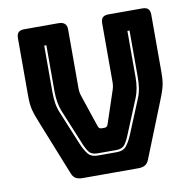

<svg xmlns="http://www.w3.org/2000/svg" viewBox="-80 -801 890 882"><g transform="rotate(-10 365.0 -360.0)"><path d="M495 0H235Q216 0 203.5 -7Q191 -14 184 -33L86 -278Q77 -300 71 -316.5Q65 -333 61 -348Q57 -363 55.5 -379.5Q54 -396 54 -420V-684Q54 -703 62.5 -711.5Q71 -720 90 -720H249Q268 -720 278 -711.5Q288 -703 288 -684V-408Q288 -398 290 -388Q292 -378 296 -367L343 -227Q346 -217 350 -213.5Q354 -210 362 -210H373Q381 -210 385 -213.5Q389 -217 392 -227L439 -368Q443 -379 445 -389Q447 -399 447 -409V-684Q447 -703 455.5 -711.5Q464 -720 483 -720H640Q659 -720 667.5 -711.5Q676 -703 676 -684V-420Q676 -396 674.5 -379.5Q673 -363 669 -348Q665 -333 659 -316.5Q653 -300 644 -278L546 -33Q539 -14 526.5 -7Q514 0 495 0ZM167 -630V-414Q167 -386 170.5 -362.5Q174 -339 183 -317L249 -157Q261 -128 276 -109Q291 -90 322 -90H410Q441 -90 456 -109Q471 -128 483 -157L549 -317Q558 -339 561.5 -362.5Q565 -386 565 -414V-630H555V-414Q555 -388 551 -364.5Q547 -341 539 -321L473 -161Q463 -135 450.5 -117.5Q438 -100 410 -100H322Q294 -100 281.5 -117.5Q269 -135 259 -161L193 -321Q185 -341 181 -364.5Q177 -388 177 -414V-630Z"/></g></svg>

Font: Bungee Inline
Style: Regular
Weight: 400
Designer: David Jonathan Ross
Foundry: David Jonathan Ross
Version: Version 1.001;PS 1.0;hotconv 1.0.72;makeotf.lib2.5.5900